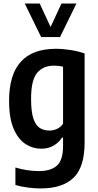

<svg xmlns="http://www.w3.org/2000/svg" viewBox="-20 -828 549 1078"><path d="M208.5 230Q175.5 230 137.2 225.2Q99 220.5 66.5 210.5V112.5Q133.5 132.5 198.5 132.5Q266 132.5 300 101.5Q334 70.5 334 -7.5V-55.5H328Q311 -28 281 -10.5Q251 7 210.5 7Q164.5 7 123.5 -19.2Q82.5 -45.5 56.8 -104.5Q31 -163.5 31 -262.5Q31 -554 294 -554Q334 -554 377.5 -547Q421 -540 455 -528V-27.5Q455 110.5 392.8 170.2Q330.5 230 208.5 230ZM258.5 -95Q280 -95 300.8 -104.8Q321.5 -114.5 334 -133.5V-453.5Q324 -456 310.2 -457.8Q296.5 -459.5 284 -459.5Q222.5 -459.5 188.5 -419Q154.5 -378.5 154.5 -273.5Q154.5 -200.5 167.5 -162Q180.5 -123.5 203.8 -109.2Q227 -95 258.5 -95ZM211 -620 119 -808H203L264 -676.5L325 -808H409L317 -620Z"/></svg>

Font: Encode Sans Cnd SmBold
Style: Regular
Weight: 600
Width: 3
Designer: Multiple Designers
Foundry: Impallari Type
Version: Version 3.002; ttfautohint (v1.8.3) -l 8 -r 50 -G 200 -x 14 